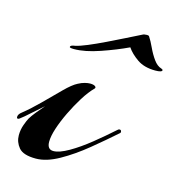

<svg xmlns="http://www.w3.org/2000/svg" viewBox="-98 -532 557 601"><g transform="rotate(15 181.0 -231.0)"><path d="M70 1Q29 1 14.5 -16.5Q0 -34 0 -56Q0 -74 6 -90.5Q12 -107 16 -114Q22 -124 32.5 -137Q43 -150 56 -165Q36 -148 18.5 -132Q1 -116 -10 -108Q-13 -105 -16 -105Q-20 -105 -20 -110Q-20 -119 -9 -127Q16 -147 43.5 -174.5Q71 -202 95.5 -226.5Q120 -251 136 -259Q147 -265 157 -267.5Q167 -270 174 -270Q185 -270 190 -266.5Q195 -263 192 -259Q175 -242 158.5 -215.5Q142 -189 128 -160Q114 -131 105.5 -105Q97 -79 97 -61Q97 -36 117 -36Q136 -36 166.5 -53.5Q197 -71 230.5 -98Q264 -125 293 -151Q297 -155 300 -155Q305 -155 306 -150.5Q307 -146 304 -144Q269 -113 227.5 -79Q186 -45 145 -22Q104 1 70 1ZM97 -361Q81 -361 83 -365Q83 -370 98 -372Q112 -375 136 -385Q160 -395 189 -409Q218 -423 245 -436.5Q272 -450 292 -460Q297 -463 306 -463Q313 -463 314 -460Q322 -448 331 -428.5Q340 -409 351.5 -393Q363 -377 377 -373Q382 -371 382 -369Q382 -362 360 -362Q324 -362 301 -378Q278 -394 266 -412Q228 -394 180 -377.5Q132 -361 97 -361Z"/></g></svg>

Font: Arizonia
Style: Regular
Weight: 400
Designer: Robert E. Leuschke
Foundry: Robert E. Leuschke
Version: Version 1.010; ttfautohint (v1.8.4.7-5d5b)